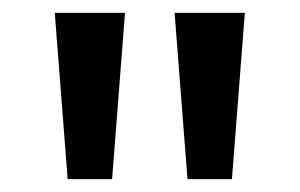

<svg xmlns="http://www.w3.org/2000/svg" viewBox="-20 -978 465 298"><path d="M85 -700H154L174 -958H65ZM271 -700H340L360 -958H251Z"/></svg>

Font: Noto Sans Khmer UI Condensed Medium
Style: Regular
Weight: 500
Width: 3
Designer: Danh Hong and the Monotype Design Team
Foundry: Monotype Imaging Inc.
Version: Version 2.002